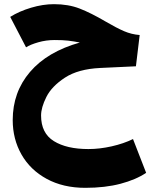

<svg xmlns="http://www.w3.org/2000/svg" viewBox="-20 -529 721 921"><path d="M681 300Q632 333 558 352.5Q484 372 389 372Q283 372 204 329Q125 286 83 212Q41 138 41 47Q41 -87 124 -184Q207 -281 363 -325Q333 -331 307.5 -334Q282 -337 242 -337Q201 -337 163 -326Q125 -315 105 -302L29 -448Q72 -475 129 -492Q186 -509 239 -509Q308 -509 362 -488Q416 -467 486 -426Q539 -395 575 -379.5Q611 -364 650 -361L632 -211L461 -203Q355 -198 291.5 -156.5Q228 -115 202.5 -64Q177 -13 177 25Q177 110 238.5 148Q300 186 404 186Q458 186 515.5 173Q573 160 618 138Z"/></svg>

Font: FiraGO Heavy
Style: Regular
Weight: 900
Designer: bBox Type
Foundry: bBox Type GmbH
Version: Version 1.001